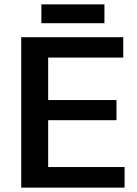

<svg xmlns="http://www.w3.org/2000/svg" viewBox="-20 -857 626 877"><path d="M77 0H549V-94H200V-308H512V-400H200V-594H543V-687H77ZM169 -751H457V-837H169Z"/></svg>

Font: Ronzino Medium
Style: Regular
Weight: 500
Designer: Nunzio Mazzaferro
Foundry: Collletttivo
Version: Version 1.000;Glyphs 3.3 (3337)